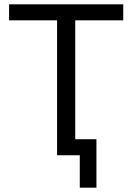

<svg xmlns="http://www.w3.org/2000/svg" viewBox="-20 -718 612 888"><path d="M328 -624V-74H426V150H349V0H244V-624H22V-698H550V-624Z"/></svg>

Font: IBM Plex Sans
Style: Regular
Weight: 400
Designer: Mike Abbink, Paul van der Laan, Pieter van Rosmalen
Foundry: Bold Monday
Version: Version 3.005